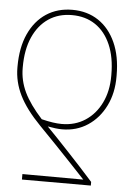

<svg xmlns="http://www.w3.org/2000/svg" viewBox="-53 -594 551 816"><g transform="rotate(5 222.5 -185.5)"><path d="M365.7 183.6H71.8V160.2L331.5 161.1Q299.3 126.5 266.4 91.8Q233.4 57.1 199.5 21.5Q165.5 -14.2 129.4 -50.8Q67.4 -114.3 39.3 -171.1Q11.2 -228 11.2 -289.1V-293Q11.2 -374.5 37.8 -432.9Q64.5 -491.2 112.1 -522.5Q159.7 -553.7 223.1 -553.7Q286.6 -553.7 334 -522.2Q381.3 -490.7 407.7 -432.4Q434.1 -374 434.1 -293V-288.1Q434.6 -217.3 407.2 -162.1Q379.9 -106.9 332.3 -75.4Q284.7 -43.9 223.1 -43.9Q210 -43.9 194.8 -45.7Q179.7 -47.4 161.6 -50.8Q184.1 -27.8 208.7 -2Q233.4 23.9 259.5 52Q285.6 80.1 312.5 109.1Q339.4 138.2 365.7 168ZM411.6 -288.1V-293Q411.6 -367.7 388.4 -421.1Q365.2 -474.6 323 -502.9Q280.8 -531.2 223.1 -531.2Q166 -531.2 123.5 -502.7Q81.1 -474.1 57.4 -420.9Q33.7 -367.7 33.7 -293V-289.1Q33.7 -235.8 57.1 -186.5Q80.6 -137.2 133.3 -79.1Q159.2 -72.8 180.2 -69.6Q201.2 -66.4 219.2 -66.4Q276.4 -66.4 319.6 -94.7Q362.8 -123 387.2 -173.1Q411.6 -223.1 411.6 -288.1Z"/></g></svg>

Font: Inter 20pt Thin
Style: Regular
Weight: 250
Version: Version 4.001;git-66647c0bb